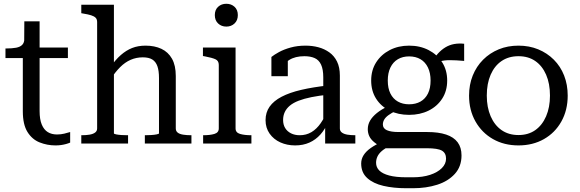

<svg xmlns="http://www.w3.org/2000/svg" viewBox="-20 -761 3075 1018"><path d="M9 -453V-504H13Q44 -504 65.5 -508Q87 -512 98 -523.5Q109 -535 109 -555L172 -509H340V-453ZM190 -172Q190 -128 201.5 -100.5Q213 -73 233.5 -60.5Q254 -48 282 -48Q303 -48 321 -52.5Q339 -57 352 -61V-5Q343 -1 330.5 2.5Q318 6 304 8Q290 10 274 10Q230 10 190 -6Q150 -22 125.5 -61.5Q101 -101 101 -171V-494L108 -501L109 -648H190Z M584 -736V-54Q584 -51 596 -48.5Q608 -46 625 -45Q642 -44 656 -44H659V0H411V-44H413Q436 -44 454.5 -47Q473 -50 484 -58Q495 -66 495 -80V-644Q495 -659 487 -667Q479 -675 463 -680Q447 -685 422 -689L411 -691V-736ZM995 0H748V-44H750Q764 -44 781 -45Q798 -46 810.5 -48.5Q823 -51 823 -54V-347Q823 -386 814.5 -410Q806 -434 787.5 -445.5Q769 -457 737 -457Q703 -457 673 -444Q643 -431 617 -405Q591 -379 567 -342L566 -407Q593 -445 621 -469.5Q649 -494 680.5 -506.5Q712 -519 752 -519Q800 -519 836 -502Q872 -485 892 -449.5Q912 -414 912 -358V-80Q912 -66 922 -58Q932 -50 951 -47Q970 -44 993 -44H995Z M1180 -620Q1154 -620 1136.5 -636.5Q1119 -653 1119 -681Q1119 -709 1136.5 -725Q1154 -741 1180 -741Q1206 -741 1223.5 -725Q1241 -709 1241 -681Q1241 -653 1223.5 -636.5Q1206 -620 1180 -620ZM1229 -509V-80Q1229 -58 1252.5 -51Q1276 -44 1312 -44H1313V0H1057V-44H1058Q1094 -44 1117 -51Q1140 -58 1140 -80V-417Q1140 -439 1122 -447Q1104 -455 1067 -462L1056 -464V-509Z M1721 -308V-259Q1671 -254 1631.5 -246Q1592 -238 1563.5 -227Q1535 -216 1517 -201Q1499 -186 1490 -167Q1481 -148 1481 -125Q1481 -100 1492 -82Q1503 -64 1523 -54Q1543 -44 1569 -44Q1604 -44 1631.5 -60.5Q1659 -77 1680.5 -108Q1702 -139 1718 -180L1719 -113Q1704 -76 1679 -48Q1654 -20 1620.5 -5Q1587 10 1545 10Q1502 10 1466.5 -6Q1431 -22 1409.5 -52.5Q1388 -83 1388 -124Q1388 -165 1409.5 -195.5Q1431 -226 1473 -248Q1515 -270 1577 -284.5Q1639 -299 1721 -308ZM1704 0V-106L1694 -109V-351Q1694 -393 1682.5 -418Q1671 -443 1648.5 -453Q1626 -463 1594 -463Q1545 -463 1513.5 -443Q1482 -423 1462 -396Q1461 -408 1464 -418Q1467 -428 1473 -436.5Q1479 -445 1487.5 -450.5Q1496 -456 1506 -460V-357H1419V-459Q1434 -471 1459.5 -485Q1485 -499 1521 -509Q1557 -519 1600 -519Q1636 -519 1668 -510.5Q1700 -502 1726 -483.5Q1752 -465 1767 -434.5Q1782 -404 1782 -360V-80Q1782 -66 1793 -58Q1804 -50 1822 -47Q1840 -44 1864 -44V0Z M2441 -438Q2397 -442 2366 -442Q2335 -442 2315 -436Q2295 -430 2282 -412L2269 -427Q2283 -456 2301.5 -476.5Q2320 -497 2341.5 -510Q2363 -523 2388 -527.5Q2413 -532 2441 -529ZM2149 -152Q2091 -152 2045.5 -174.5Q2000 -197 1974 -238Q1948 -279 1948 -334Q1948 -389 1974.5 -430.5Q2001 -472 2046.5 -495.5Q2092 -519 2149 -519Q2207 -519 2252.5 -495.5Q2298 -472 2324.5 -430.5Q2351 -389 2351 -334Q2351 -279 2324.5 -238Q2298 -197 2252.5 -174.5Q2207 -152 2149 -152ZM2149 -208Q2184 -208 2209.5 -222.5Q2235 -237 2249 -265Q2263 -293 2263 -334Q2263 -374 2249 -403Q2235 -432 2209.5 -447Q2184 -462 2149 -462Q2115 -462 2089.5 -447Q2064 -432 2050 -403Q2036 -374 2036 -334Q2036 -293 2050 -265Q2064 -237 2089.5 -222.5Q2115 -208 2149 -208ZM2134 237Q2067 237 2013 224.5Q1959 212 1927 183Q1895 154 1895 106Q1895 82 1908 61.5Q1921 41 1946 23.5Q1971 6 2010 -12L2046 14Q2020 26 2004 40Q1988 54 1981 69.5Q1974 85 1974 102Q1974 126 1991 143Q2008 160 2043.5 169.5Q2079 179 2135 179H2169Q2221 179 2260.5 166Q2300 153 2322.5 130.5Q2345 108 2345 80Q2345 51 2323.5 38Q2302 25 2243 25H2017L2013 24Q1982 8 1963.5 -7.5Q1945 -23 1937.5 -40Q1930 -57 1930 -76Q1930 -100 1942 -121Q1954 -142 1978 -161.5Q2002 -181 2038 -198L2076 -172Q2056 -162 2040.5 -151Q2025 -140 2017.5 -127.5Q2010 -115 2010 -101Q2010 -80 2031.5 -70.5Q2053 -61 2093 -61H2245Q2305 -61 2345.5 -47.5Q2386 -34 2406.5 -6.5Q2427 21 2427 63Q2427 122 2391.5 161Q2356 200 2298 218.5Q2240 237 2170 237Z M2990 -254Q2990 -177 2956.5 -117Q2923 -57 2864 -23.5Q2805 10 2729 10Q2653 10 2594 -23.5Q2535 -57 2501 -117Q2467 -177 2467 -254Q2467 -312 2486.5 -360.5Q2506 -409 2541.5 -444.5Q2577 -480 2624.5 -499.5Q2672 -519 2729 -519Q2786 -519 2833.5 -499.5Q2881 -480 2916.5 -444.5Q2952 -409 2971 -360.5Q2990 -312 2990 -254ZM2561 -254Q2561 -192 2581.5 -144.5Q2602 -97 2639.5 -71Q2677 -45 2729 -45Q2781 -45 2818 -71Q2855 -97 2875.5 -144.5Q2896 -192 2896 -254Q2896 -318 2875.5 -365Q2855 -412 2818 -437.5Q2781 -463 2729 -463Q2677 -463 2639.5 -437.5Q2602 -412 2581.5 -365Q2561 -318 2561 -254Z"/></svg>

Font: Roboto Serif 28pt
Style: Regular
Weight: 400
Designer: Greg Gazdowicz
Foundry: Commercial Type
Version: Version 1.008